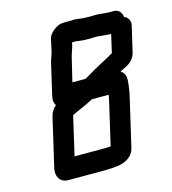

<svg xmlns="http://www.w3.org/2000/svg" viewBox="-103 -728 756 845"><g transform="rotate(-15 275.5 -306.0)"><path d="M274 -535 277 -549C282 -549 287 -549 291 -550C293 -550 295 -550 297 -549L314 -547C323 -546 332 -545 341 -545H360C367 -545 373 -545 380 -546C399 -546 429 -541 448 -541H453L434 -458C395 -435 356 -417 317 -393L300 -383C298 -382 295 -380 292 -379H233L258 -483C261 -498 270 -519 274 -535ZM297 -285H373C372 -276 370 -268 369 -263L323 -64C322 -63 320 -63 318 -63C310 -62 300 -62 291 -62H158L199 -239C207 -243 214 -246 218 -248L234 -255C254 -263 278 -275 297 -285ZM164 -484 131 -341C128 -327 129 -314 137 -301C122 -288 114 -274 110 -258L58 -34C50 2 68 32 104 32H271C293 32 313 30 330 28C364 24 400 6 409 -32L463 -265C465 -273 466 -283 468 -296C473 -334 475 -354 450 -370C464 -377 469 -380 482 -386C502 -397 515 -412 522 -433L550 -553C555 -575 544 -592 527 -598C526 -617 513 -635 490 -635H470C446 -635 422 -641 397 -639H363C343 -639 327 -644 307 -644C303 -643 297 -643 292 -643H276C270 -643 263 -643 254 -642C231 -639 199 -615 192 -591L180 -535C176 -518 167 -499 164 -484Z"/></g></svg>

Font: Electronic
Style: ExBlkIt
Weight: 900
Version: Version 1.011